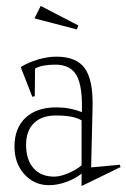

<svg xmlns="http://www.w3.org/2000/svg" viewBox="-20 -604 426 647"><path d="M28.8 -109.9Q28.8 -172.4 66.2 -207.3Q103.5 -242.2 169.9 -242.2Q214.8 -242.2 255.9 -226.1Q258.8 -312.5 238.3 -349.4Q217.8 -386.2 166 -386.2Q122.1 -386.2 98.1 -373L97.2 -279.8L88.9 -277.8L49.8 -377.9Q75.7 -394 108.4 -403.6Q141.1 -413.1 169.9 -413.1Q237.3 -413.1 265.6 -374Q293.9 -335 292 -245.1L287.1 -40L383.8 -48.8L386.2 -41L254.9 22.9V-19Q232.4 -1 202.4 9.5Q172.4 20 145 20Q95.2 20 62 -16.8Q28.8 -53.7 28.8 -109.9ZM67.9 -116.2Q67.9 -65.9 92.8 -37.4Q117.7 -8.8 163.1 -8.8Q182.1 -8.8 209 -19.8Q235.8 -30.8 254.9 -46.9V-198.2Q229.5 -214.8 168 -214.8Q120.6 -214.8 94.2 -189Q67.9 -163.1 67.9 -116.2ZM96.2 -542 117.2 -584 244.1 -518.1 238.8 -504.9Z"/></svg>

Font: Halibut Cnd Thin
Style: Regular
Weight: 250
Width: 3
Designer: Matteo Maggi
Foundry: Collletttivo
Version: Version 3.080 | FøM Fix